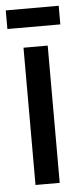

<svg xmlns="http://www.w3.org/2000/svg" viewBox="-57 -690 299 719"><g transform="rotate(-5 92.5 -330.5)"><path d="M47 0V-516H138V0ZM-7 -591V-661H192V-591Z"/></g></svg>

Font: Bricolage Grotesque 48pt
Style: Regular
Weight: 400
Designer: Mathieu Triay
Foundry: Atelier Triay
Version: Version 1.000; ttfautohint (v1.8.4.7-5d5b);gftools[0.9.32]